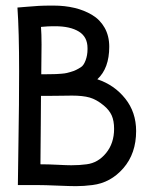

<svg xmlns="http://www.w3.org/2000/svg" viewBox="-20 -654 558 677"><path d="M47.4 -401.9Q47.4 -544.9 41.5 -627.4Q49.8 -627.9 74.2 -630.1Q98.6 -632.3 116.9 -633.3Q135.3 -634.3 160.2 -634.3H168.9Q208.5 -634.3 242.4 -626.2Q276.4 -618.2 304.4 -601.6Q332.5 -585 348.9 -556.2Q365.2 -527.3 365.2 -489.3Q365.2 -413.1 323.2 -374.5Q383.3 -354.5 421.6 -306.4Q460 -258.3 460 -191.9Q460 -112.8 415 -61Q370.1 -9.3 305.7 -1.5Q275.4 2.4 247.6 2.4Q228 2.4 182.6 0.5Q137.2 -1.5 109.4 -1.5H43Q43 -35.2 45.2 -160.9Q47.4 -286.6 47.4 -401.9ZM288.6 -484.4Q288.6 -523.9 258.1 -542.7Q227.5 -561.5 174.3 -561.5H166Q148.9 -561.5 124.5 -559.1Q126.5 -535.2 126.5 -496.6Q126.5 -480.5 126 -445.6Q125.5 -410.6 125.5 -392.1Q133.8 -392.1 152.8 -392.3Q171.9 -392.6 177.2 -392.8Q182.6 -393.1 195.8 -394Q209 -395 214.6 -396.5Q220.2 -397.9 230 -400.6Q239.7 -403.3 247.8 -407.2Q255.9 -411.1 265.1 -417Q274.9 -422.9 281.7 -440.9Q288.6 -459 288.6 -480.5ZM345.7 -282.2Q320.3 -303.2 296.1 -310.1Q272 -316.9 233.9 -316.9Q223.6 -316.9 194.3 -316.4Q165 -315.9 146 -315.9H124.5Q124 -270.5 123.8 -214.1Q123.5 -157.7 123 -124.3Q122.6 -90.8 122.6 -74.7Q150.9 -74.7 183.1 -73Q215.3 -71.3 231.4 -71.3Q261.2 -71.3 285.2 -74.7Q325.7 -79.6 354 -114.3Q382.3 -148.9 382.3 -199.7Q382.3 -228 373.8 -247.1Q365.2 -266.1 345.7 -282.2Z"/></svg>

Font: Fantasque Sans Mono
Style: Regular
Weight: 400
Monospace: yes
Designer: Jany Belluz
Version: Version 1.8.0 ; ttfautohint (v1.8.2)